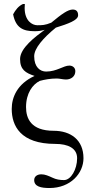

<svg xmlns="http://www.w3.org/2000/svg" viewBox="-20 -718 466 966"><path d="M205 -568C157 -533 81 -476 81 -421C81 -368 108 -351 154 -336C67 -296 39 -229 39 -170C39 -86 82 6 258 6C323 6 368 28 368 78C368 134 337 188 302 188C282 188 262 185 244 176C224 167 207 159 188 159C167 159 152 170 152 188C152 221 187 228 229 228C335 228 400 154 400 78C400 -14 336 -60 250 -60C135 -60 111 -123 111 -179C111 -249 144 -293 180 -311C206 -318 234 -323 266 -323C280 -323 297 -318 312 -318C337 -318 359 -333 359 -360C359 -377 346 -388 329 -388C299 -388 266 -358 212 -358C182 -358 152 -380 152 -435C152 -474 196 -526 261 -579C322 -598 373 -616 373 -641C373 -659 365 -670 346 -670C322 -670 291 -648 238 -604C207 -591 191 -591 168 -591C141 -591 104 -614 104 -678C104 -685 105 -692 105 -698H96C73 -688 58 -668 46 -646C59 -579 95 -561 153 -561C173 -561 183 -562 205 -568Z"/></svg>

Font: Libertinus Math
Style: Regular
Weight: 400
Designer: Philipp H. Poll, Khaled Hosny
Foundry: Caleb Maclennan
Version: Version 7.050;RELEASE